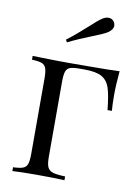

<svg xmlns="http://www.w3.org/2000/svg" viewBox="-95 -935 725 998"><g transform="rotate(10 267.5 -436.0)"><path d="M42 0ZM493.7 -480Q493.7 -429.7 496.6 -397.9H473.6Q465.8 -475.6 453.6 -512.9Q441.4 -550.3 411.4 -567.6Q381.3 -585 319.3 -585H296.4Q260.3 -585 243.9 -579.3Q227.5 -573.7 221.4 -556.6Q215.3 -539.6 215.3 -502V-106Q215.3 -68.4 223.1 -51.3Q231 -34.2 251.5 -27.8Q272 -21.5 316.4 -20V0Q264.6 -2.9 169.4 -2.9Q83.5 -2.9 41.5 0V-20Q77.6 -21.5 94 -27.8Q110.4 -34.2 116.5 -51.3Q122.6 -68.4 122.6 -106V-502Q122.6 -539.6 116.5 -556.6Q110.4 -573.7 94 -580.1Q77.6 -586.4 41.5 -587.9V-607.9L77.6 -606.9Q136.2 -605 168.5 -605Q189.9 -604.5 231.4 -604.5L331.5 -605Q450.7 -605 500.5 -607.9Q493.7 -536.6 493.7 -480ZM395.5 -871.6Q416 -871.6 426.3 -855Q432.1 -846.2 432.1 -835.9Q432.1 -814.5 405.3 -796.9Q387.2 -785.6 333 -764.2Q261.2 -736.3 204.6 -708L197.3 -721.2Q245.1 -757.3 304.7 -811.5Q342.8 -847.2 365.2 -861.8Q381.3 -871.6 395.5 -871.6Z"/></g></svg>

Font: Playfair Display SC
Style: Regular
Weight: 400
Designer: Claus Eggers Sørensen
Foundry: Claus Eggers Sørensen
Version: Version 1.004;PS 001.004;hotconv 1.0.70;makeotf.lib2.5.58329